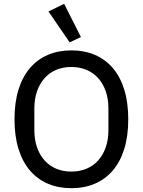

<svg xmlns="http://www.w3.org/2000/svg" viewBox="-20 -974 748 1006"><path d="M354 12Q286 12 231 -11.5Q176 -35 137 -80.5Q98 -126 77 -193.5Q56 -261 56 -349Q56 -437 77 -504.5Q98 -572 137 -617.5Q176 -663 231 -686.5Q286 -710 354 -710Q422 -710 477 -686.5Q532 -663 571 -617.5Q610 -572 631 -504.5Q652 -437 652 -349Q652 -261 631 -193.5Q610 -126 571 -80.5Q532 -35 477 -11.5Q422 12 354 12ZM354 -75Q397 -75 433 -90Q469 -105 494.5 -133.5Q520 -162 534 -202Q548 -242 548 -292V-406Q548 -456 534 -496Q520 -536 494.5 -564.5Q469 -593 433 -608Q397 -623 354 -623Q310 -623 274.5 -608Q239 -593 213.5 -564.5Q188 -536 174 -496Q160 -456 160 -406V-292Q160 -242 174 -202Q188 -162 213.5 -133.5Q239 -105 274.5 -90Q310 -75 354 -75ZM234 -914 316 -954 404 -780 345 -752Z"/></svg>

Font: IBM Plex Sans Arabic Text
Style: Regular
Weight: 450
Designer: Mike Abbink, Paul van der Laan, Pieter van Rosmalen, Wael Morcos, Khajak Apelian
Foundry: Bold Monday
Version: Version 1.2